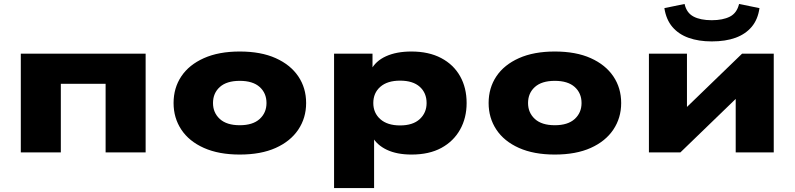

<svg xmlns="http://www.w3.org/2000/svg" viewBox="-20 -769 4010 969"><path d="M85 0V-498H715V0H513V-346H287V0Z M1190 11Q1084 11 1009 -22.5Q934 -56 895 -115Q856 -174 856 -249Q856 -325 895 -383.5Q934 -442 1009 -475.5Q1084 -509 1190 -509Q1297 -509 1371.5 -475.5Q1446 -442 1485.5 -383.5Q1525 -325 1525 -249Q1525 -174 1485.5 -115Q1446 -56 1371.5 -22.5Q1297 11 1190 11ZM1190 -137Q1256 -137 1290.5 -168.5Q1325 -200 1325 -249Q1325 -299 1290.5 -330Q1256 -361 1190 -361Q1124 -361 1089.5 -330Q1055 -299 1055 -249Q1055 -200 1089.5 -168.5Q1124 -137 1190 -137Z M1666 180V-498H1860V-414H1851Q1875 -461 1928 -485Q1981 -509 2056 -509Q2144 -509 2206.5 -476Q2269 -443 2302 -384.5Q2335 -326 2335 -249Q2335 -174 2302 -115Q2269 -56 2207.5 -22.5Q2146 11 2057 11Q1983 11 1932.5 -13Q1882 -37 1859 -79H1868V180ZM1999 -136Q2064 -136 2098.5 -168Q2133 -200 2133 -249Q2133 -300 2098.5 -331Q2064 -362 1999 -362Q1935 -362 1899.5 -331Q1864 -300 1864 -249Q1864 -199 1899.5 -167.5Q1935 -136 1999 -136Z M2780 11Q2674 11 2599 -22.5Q2524 -56 2485 -115Q2446 -174 2446 -249Q2446 -325 2485 -383.5Q2524 -442 2599 -475.5Q2674 -509 2780 -509Q2887 -509 2961.5 -475.5Q3036 -442 3075.5 -383.5Q3115 -325 3115 -249Q3115 -174 3075.5 -115Q3036 -56 2961.5 -22.5Q2887 11 2780 11ZM2780 -137Q2846 -137 2880.5 -168.5Q2915 -200 2915 -249Q2915 -299 2880.5 -330Q2846 -361 2780 -361Q2714 -361 2679.5 -330Q2645 -299 2645 -249Q2645 -200 2679.5 -168.5Q2714 -137 2780 -137Z M3255 0V-498H3447V-178H3394L3725 -498H3885V0H3693V-321H3746L3414 0ZM3572 -560Q3506 -560 3455.5 -578Q3405 -596 3373.5 -633Q3342 -670 3333 -728L3435 -749Q3445 -704 3480 -685.5Q3515 -667 3572 -667Q3628 -667 3663.5 -685Q3699 -703 3710 -749L3813 -728Q3805 -671 3774 -634Q3743 -597 3692.5 -578.5Q3642 -560 3572 -560Z"/></svg>

Font: Nunito Sans 10pt Expanded Black
Style: Regular
Weight: 900
Width: 7
Designer: Vernon Adams
Foundry: Vernon Adams
Version: Version 3.101;gftools[0.9.27]